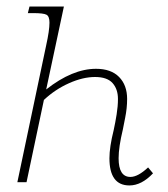

<svg xmlns="http://www.w3.org/2000/svg" viewBox="-20 -556 513 586"><path d="M314 -73Q314 -107 327 -159Q332 -182 336 -207Q340 -232 340 -254Q340 -284 323.5 -302.5Q307 -321 270 -321Q233 -321 190.5 -302Q148 -283 114 -251L61 0H33L121 -418Q131 -463 131 -487Q131 -506 122 -511Q113 -516 81 -516H65L70 -536H175L121 -283Q201 -346 273 -346Q319 -346 343.5 -321Q368 -296 368 -254Q368 -226 362 -196.5Q356 -167 355 -161Q342 -107 342 -73Q342 -16 378 -16Q401 -16 432 -45L447 -27Q412 10 375 10Q314 10 314 -73Z"/></svg>

Font: Noto Serif NarrowThin
Style: Italic
Weight: 250
Width: 4
Italic angle: -12°
Designer: Monotype Design Team
Foundry: Monotype Imaging Inc.
Version: Version 1.001